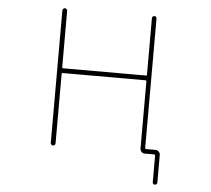

<svg xmlns="http://www.w3.org/2000/svg" viewBox="-59 -817 1117 1016"><g transform="rotate(5 500.0 -308.5)"><path d="M788.1 124V-18.6Q788.1 -23.4 783.2 -23.4H732.4Q722.7 -23.4 715.3 -30.8Q708 -38.1 708 -47.9V-405.3Q708 -410.2 704.1 -410.2H262.7Q257.8 -410.2 257.8 -405.3V-36.1Q257.8 -31.2 253.9 -27.3Q250 -23.4 245.1 -23.4Q240.2 -23.4 236.3 -27.3Q232.4 -31.2 232.4 -36.1V-740.2Q232.4 -745.1 236.3 -749Q240.2 -752.9 245.1 -752.9Q250 -752.9 253.9 -749Q257.8 -745.1 257.8 -740.2V-439.5Q257.8 -435.5 262.7 -435.5H704.1Q708 -435.5 708 -439.5V-741.2Q708 -746.1 711.9 -749.5Q715.8 -752.9 720.7 -752.9Q725.6 -752.9 729 -749.5Q732.4 -746.1 732.4 -741.2V-52.7Q732.4 -47.9 737.3 -47.9H788.1Q797.9 -47.9 805.2 -40.5Q812.5 -33.2 812.5 -23.4V124Q812.5 128.9 809.1 132.3Q805.7 135.7 800.3 135.7Q794.9 135.7 791.5 132.3Q788.1 128.9 788.1 124Z"/></g></svg>

Font: Rounded Mgen+ 1m thin
Style: Regular
Weight: 100
Designer: [Source Han Sans]
Ryoko NISHIZUKA  (kana & ideographs); Paul D. Hunt (Latin, Greek & Cyrillic); Wenlong ZHANG  (bopomofo
Version: Version 1.059.20150602